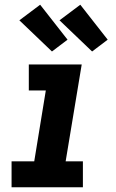

<svg xmlns="http://www.w3.org/2000/svg" viewBox="-20 -793 490 813"><path d="M29 0V-110H125L174 -410H102V-520H326L258 -110H331V0ZM370 -575 232 -707 320 -773 436 -625ZM200 -575 62 -707 150 -773 266 -625Z"/></svg>

Font: Iosevka Etoile XBdObl
Style: Regular
Weight: 800
Italic angle: -9°
Designer: Belleve Invis
Foundry: Belleve Invis
Version: Version 15.5.2; ttfautohint (v1.8.4)